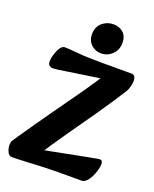

<svg xmlns="http://www.w3.org/2000/svg" viewBox="-166 -1005 891 1109"><g transform="rotate(20 279.0 -451.0)"><path d="M46 10Q27 10 17.5 -12.5Q8 -35 9 -54Q10 -71 15.5 -79.5Q21 -88 37 -112Q114 -225 179 -316Q244 -407 300 -486.5Q356 -566 403 -643L440 -603L165 -562Q141 -558 122 -555.5Q103 -553 93 -553Q79 -553 70.5 -560.5Q62 -568 62 -586Q62 -602 69 -626.5Q76 -651 88.5 -671Q101 -691 118 -691Q142 -691 197 -685.5Q252 -680 338 -680H530Q551 -680 555 -660Q559 -640 553.5 -615.5Q548 -591 538 -575Q482 -486 419.5 -396.5Q357 -307 294.5 -218Q232 -129 176 -40L100 -70L448 -138Q477 -143 499 -147.5Q521 -152 529 -152Q546 -152 546 -128Q546 -113 540 -91Q534 -69 524 -48.5Q514 -28 500 -14Q486 0 470 0H373Q293 0 230 2.5Q167 5 121.5 7.5Q76 10 46 10ZM323.5 -729Q289 -729 263.5 -753Q238 -777 238 -815.4Q238 -861.2 267.5 -886.6Q297 -912 335.8 -912Q372.2 -912 396.6 -890.8Q421 -869.5 421 -827Q421 -784.8 392 -756.9Q363 -729 323.5 -729Z"/></g></svg>

Font: Alkatra
Style: Regular
Weight: 400
Designer: Suman Bhandary
Version: Version 1.100;gftools[0.9.22]